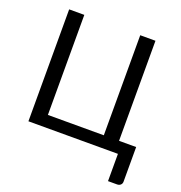

<svg xmlns="http://www.w3.org/2000/svg" viewBox="-154 -848 1089 1155"><g transform="rotate(20 390.0 -270.5)"><path d="M753.5 -76V145.5Q753.5 158.5 744.8 166.5Q736 174.5 722.5 174.5H664.5V0H91.5V-716.5H188.5V-76H546.5V-716.5H644V-76Z"/></g></svg>

Font: Lato
Style: Regular
Weight: 400
Designer: Lukasz Dziedzic with Adam Twardoch and Botio Nikoltchev
Foundry: tyPoland Lukasz Dziedzic
Version: Version 2.010; 2014-09-01; http://www.latofonts.com/; ttfaut